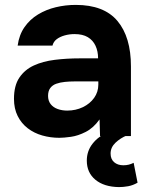

<svg xmlns="http://www.w3.org/2000/svg" viewBox="-20 -555 608 783"><path d="M222 7Q186 7 152.5 -2.5Q119 -12 93 -32Q67 -52 52 -82Q37 -112 37 -152Q37 -206 59 -238.5Q81 -271 118 -288Q155 -305 203.5 -311Q252 -317 304 -317H380Q380 -346 369.5 -368.5Q359 -391 338 -403.5Q317 -416 284 -416Q263 -416 243.5 -410.5Q224 -405 211 -395Q198 -385 194 -369H52Q58 -413 80 -444.5Q102 -476 135 -496Q168 -516 207.5 -525.5Q247 -535 289 -535Q404 -535 459 -469.5Q514 -404 514 -284V0H388L386 -68Q361 -33 329.5 -17Q298 -1 269 3Q240 7 222 7ZM254 -104Q289 -104 318 -118Q347 -132 364 -156Q381 -180 381 -210V-223H285Q264 -223 244.5 -221Q225 -219 209.5 -213.5Q194 -208 185 -196Q176 -184 176 -164Q176 -144 186.5 -130.5Q197 -117 215 -110.5Q233 -104 254 -104ZM465 208Q404 207 369 178Q334 149 334 100Q334 61 357.5 31Q381 1 417 -13L498 -3Q471 8 451 27Q431 46 431 71Q431 94 445.5 106.5Q460 119 483 119Q495 119 505 116.5Q515 114 525 109L541 190Q522 201 502.5 204.5Q483 208 465 208Z"/></svg>

Font: Onest
Style: Bold
Weight: 700
Designer: Dmitri Voloshin, Andrey Kudryavtsev
Foundry: Dmitri Voloshin, Andrey Kudryavtsev
Version: Version 1.000;gftools[0.9.33]